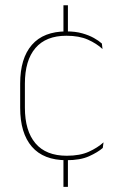

<svg xmlns="http://www.w3.org/2000/svg" viewBox="-20 -618 466 752"><path d="M246 -485.5H228.5V-597.5H246ZM246 114H228.5V0H246ZM240.5 9.5Q150.5 9.5 104.8 -43.5Q59 -96.5 59 -196V-290.5Q59 -389.5 104.8 -442.2Q150.5 -495 240.5 -495Q275.5 -495 302 -487.5Q328.5 -480 347.8 -469.2Q367 -458.5 379 -447.5L381.5 -426Q358.5 -447.5 324.2 -462.8Q290 -478 240 -478Q160 -478 118.8 -429.8Q77.5 -381.5 77.5 -290.5V-196.5Q77.5 -105.5 118.8 -56.8Q160 -8 241.5 -8Q293.5 -8 328 -23.8Q362.5 -39.5 385.5 -60.5L382.5 -38.5Q363 -21.5 328.8 -6Q294.5 9.5 240.5 9.5Z"/></svg>

Font: Anek Gurmukhi Medium Thin
Style: Regular
Weight: 250
Version: Version 1.003